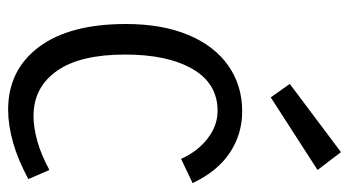

<svg xmlns="http://www.w3.org/2000/svg" viewBox="-218 -650 879 484"><g transform="rotate(90 222.0 -408.5)"><path d="M257 11Q157 11 99 -66.5Q41 -144 41 -286Q41 -377 68.5 -443Q96 -509 146 -544Q196 -579 261 -579Q319 -579 366 -547.5Q413 -516 442 -454L381 -425Q362 -467 329.5 -492Q297 -517 260 -517Q191 -517 154.5 -454Q118 -391 118 -284Q118 -170 159.5 -111.5Q201 -53 273 -53Q302 -53 336 -62.5Q370 -72 409 -93L432 -40Q384 -14 340 -1.5Q296 11 257 11ZM226 -651 192 -699 364 -828 409 -769Z"/></g></svg>

Font: Yaldevi
Style: Regular
Weight: 400
Designer: Sol Matas, Rajitha Manaperi, Kosala Senevirathne
Foundry: Mooniak
Version: Version 1.100